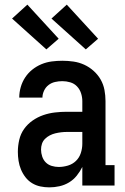

<svg xmlns="http://www.w3.org/2000/svg" viewBox="-20 -800 540 828"><path d="M193 8Q173 8 154 4Q135 0 118.5 -10Q102 -20 90 -35.5Q78 -51 70.5 -69Q63 -87 60 -106.5Q57 -126 57 -145Q57 -171 63 -197Q69 -223 84 -244Q99 -265 120.5 -280Q142 -295 166.5 -303.5Q191 -312 217 -315Q243 -318 268 -318H335V-364Q335 -381 329.5 -398Q324 -415 312 -427.5Q300 -440 283 -445Q266 -450 249 -450Q233 -450 217.5 -446.5Q202 -443 189.5 -433.5Q177 -424 170 -409Q163 -394 163 -379Q163 -379 163 -379Q163 -379 163 -379H63Q63 -379 63 -379Q63 -379 63 -379Q63 -402 69.5 -424.5Q76 -447 88.5 -466Q101 -485 119 -499.5Q137 -514 158.5 -523Q180 -532 203 -535Q226 -538 249 -538Q273 -538 297 -534.5Q321 -531 343 -521Q365 -511 383.5 -494.5Q402 -478 414 -457Q426 -436 430.5 -412Q435 -388 435 -364V-88H474V0H335V-80Q325 -60 311 -42.5Q297 -25 278 -13.5Q259 -2 237 3Q215 8 193 8ZM233 -80Q253 -80 273 -86Q293 -92 307.5 -106Q322 -120 328.5 -140Q335 -160 335 -180V-231H268Q256 -231 243.5 -229.5Q231 -228 218.5 -225Q206 -222 194.5 -216Q183 -210 174 -201Q165 -192 161 -180Q157 -168 157 -155Q157 -140 162 -125Q167 -110 177.5 -99.5Q188 -89 203 -84.5Q218 -80 233 -80ZM350 -587 202 -720 268 -780 403 -633ZM180 -587 32 -720 98 -780 233 -633Z"/></svg>

Font: Iosevka Slab Semibold
Style: Regular
Weight: 600
Monospace: yes
Designer: Belleve Invis
Foundry: Belleve Invis
Version: Version 11.1.1; ttfautohint (v1.8.3)